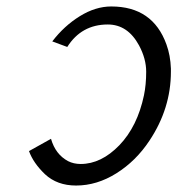

<svg xmlns="http://www.w3.org/2000/svg" viewBox="-20 -554 543 588"><path d="M310.1 -479Q229.5 -479 186 -410.2L140.1 -427.2Q176.3 -474.6 224.4 -504.4Q272.5 -534.2 320.8 -534.2Q447.8 -534.2 489.7 -418Q502 -384.3 503.4 -343.8V-334.5Q503.4 -221.7 437.5 -123Q396.5 -61 336.7 -23.4Q276.9 14.2 212.9 14.2Q154.8 14.2 117.7 -20.5Q82 -54.7 68.8 -91.3L136.2 -128.9Q149.9 -81.1 188.5 -60.5Q205.6 -51.8 227.1 -51.8Q290 -51.8 345.7 -109.4Q400.9 -167 420.9 -262.2Q427.7 -294.9 427.7 -334.5Q427.7 -374 405.8 -415Q371.1 -479 310.1 -479Z"/></svg>

Font: Tuffy
Style: Italic
Weight: 400
Italic angle: -12°
Designer: Thatcher Ulrich, Karoly Barta and Michael Everson
Version: Version 001.271